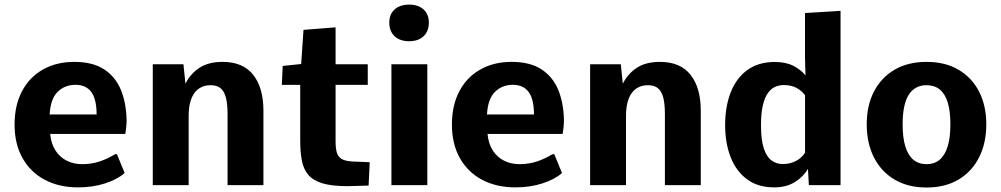

<svg xmlns="http://www.w3.org/2000/svg" viewBox="-20 -809 4373 839"><path d="M321.2 9.8Q237.9 9.8 175.4 -23.5Q112.9 -56.8 78.3 -118.4Q43.7 -180 43.7 -264.2Q43.7 -349.4 76.4 -410.8Q109.1 -472.3 167.9 -505.4Q226.8 -538.6 304.3 -538.6Q384.2 -538.6 433.9 -506.7Q483.6 -474.8 507.5 -417.9Q531.4 -361 533.2 -285.4Q533.2 -270.2 531.8 -256.8Q530.5 -243.4 529.2 -234.6Q527.9 -225.8 527.3 -223.6H199.2Q203.4 -180.9 222.4 -151.4Q241.3 -122 271.5 -106.8Q301.8 -91.6 339.2 -91.6Q380.8 -91.6 416.4 -103.8Q452 -116 482.9 -135.2H491L524.7 -53Q493.8 -25.3 439.7 -7.8Q385.6 9.8 321.2 9.8ZM196.9 -308.8H402.2Q401.9 -377.2 378.4 -407.8Q354.9 -438.4 310.2 -438.4Q263.5 -438.4 232.1 -407.9Q200.8 -377.3 196.9 -308.8Z M647.6 0V-528.3H781.6L790.3 -443.2Q811.8 -486.5 851.2 -512.5Q890.6 -538.6 952.7 -538.6Q1041.8 -538.6 1086.4 -482.1Q1131.1 -425.6 1131.1 -325.7V0H974.4V-310.1Q974.4 -356.4 966.7 -384.2Q959.1 -411.9 942.9 -424.3Q926.8 -436.7 900.5 -436.7Q877.9 -436.7 860.2 -428.3Q842.4 -419.9 830 -403.2Q817.6 -386.5 811 -361.4Q804.4 -336.2 804.4 -302.6V0Z M1498.3 4.5Q1430.5 4.5 1389.3 -7.9Q1348.1 -20.2 1327.1 -45.1Q1306.1 -70 1299 -107.8Q1291.9 -145.6 1291.9 -196.5V-438.1H1211.6L1215.2 -520.8L1296.1 -529.3L1306.2 -678.5L1446.4 -689.5V-528.3H1587V-438.1H1446.4V-191.6Q1446.4 -160.1 1452.3 -141.1Q1458.3 -122.1 1474.9 -113.3Q1491.5 -104.5 1522.9 -103Q1541.1 -102.5 1559.3 -101.8Q1577.4 -101 1595.6 -100.2L1590.8 1.9Q1567.8 2.4 1544.6 3.2Q1521.4 3.9 1498.3 4.5Z M1690.4 0V-528.3H1847.3V0ZM1767.7 -628.9Q1727.6 -628.9 1704.3 -650.7Q1681.1 -672.5 1681.1 -710.4Q1681.1 -746.6 1704.3 -767.7Q1727.6 -788.8 1767.7 -788.8Q1808 -788.8 1831 -767.7Q1854 -746.6 1854 -710.4Q1854 -672.5 1831 -650.7Q1808 -628.9 1767.7 -628.9Z M2232.3 9.8Q2149 9.8 2086.5 -23.5Q2024 -56.8 1989.4 -118.4Q1954.8 -180 1954.8 -264.2Q1954.8 -349.4 1987.5 -410.8Q2020.2 -472.3 2079.1 -505.4Q2137.9 -538.6 2215.4 -538.6Q2295.3 -538.6 2345 -506.7Q2394.7 -474.8 2418.7 -417.9Q2442.6 -361 2444.3 -285.4Q2444.3 -270.2 2443 -256.8Q2441.6 -243.4 2440.3 -234.6Q2439.1 -225.8 2438.5 -223.6H2110.4Q2114.6 -180.9 2133.5 -151.4Q2152.4 -122 2182.7 -106.8Q2212.9 -91.6 2250.3 -91.6Q2291.9 -91.6 2327.5 -103.8Q2363.1 -116 2394 -135.2H2402.1L2435.8 -53Q2404.9 -25.3 2350.8 -7.8Q2296.8 9.8 2232.3 9.8ZM2108 -308.8H2313.4Q2313 -377.2 2289.5 -407.8Q2266 -438.4 2221.3 -438.4Q2174.6 -438.4 2143.3 -407.9Q2111.9 -377.3 2108 -308.8Z M2558.7 0V-528.3H2692.8L2701.5 -443.2Q2722.9 -486.5 2762.4 -512.5Q2801.8 -538.6 2863.9 -538.6Q2952.9 -538.6 2997.6 -482.1Q3042.2 -425.6 3042.2 -325.7V0H2885.5V-310.1Q2885.5 -356.4 2877.9 -384.2Q2870.2 -411.9 2854.1 -424.3Q2837.9 -436.7 2811.6 -436.7Q2789.1 -436.7 2771.3 -428.3Q2753.5 -419.9 2741.1 -403.2Q2728.7 -386.5 2722.1 -361.4Q2715.5 -336.2 2715.5 -302.6V0Z M3363.1 9.8Q3291.8 9.8 3244.1 -25.7Q3196.4 -61.2 3172.6 -122.7Q3148.7 -184.1 3148.7 -261.5Q3148.7 -343.2 3173 -405.5Q3197.4 -467.8 3245.9 -503Q3294.4 -538.3 3366.1 -538.3Q3415.4 -538 3448 -520.7Q3480.6 -503.3 3499.8 -479.7L3497.7 -557.1V-752L3653 -761.7V0H3514.6L3510.5 -71.1Q3489.1 -34.9 3452 -12.5Q3414.8 9.8 3363.1 9.8ZM3400.2 -92.2Q3432 -92.2 3457.5 -105.2Q3483 -118.3 3497.9 -141.9V-393Q3483.9 -411.6 3461.2 -424.5Q3438.6 -437.3 3404.7 -437.3Q3384.2 -437.3 3366.3 -429.1Q3348.4 -420.9 3334.8 -401.3Q3321.1 -381.7 3313.2 -347.7Q3305.4 -313.6 3305.4 -261.8Q3305.4 -198 3317.5 -161Q3329.6 -124 3351.1 -108.1Q3372.6 -92.2 3400.2 -92.2Z M4028.9 10.4Q3947.3 10.4 3888.7 -24.5Q3830.1 -59.4 3798.7 -121.6Q3767.4 -183.8 3767.4 -265.8Q3767.4 -347.2 3798.8 -408.5Q3830.3 -469.8 3888.9 -504.2Q3947.5 -538.6 4028.9 -538.6Q4110.4 -538.6 4168.7 -504.2Q4227.1 -469.8 4258.5 -408.5Q4289.9 -347.2 4289.9 -265.8Q4289.9 -183.8 4258.6 -121.6Q4227.2 -59.4 4168.9 -24.5Q4110.5 10.4 4028.9 10.4ZM4028.9 -91.6Q4062.8 -91.6 4085.9 -110.9Q4109 -130.3 4121 -168.8Q4133 -207.3 4133 -265.6Q4133 -323.6 4121.3 -361.5Q4109.6 -399.4 4086.4 -418.1Q4063.2 -436.7 4028.9 -436.7Q3977.5 -436.7 3950.9 -394.7Q3924.3 -352.6 3924.3 -265.6Q3924.3 -207 3936.3 -168.4Q3948.3 -129.7 3971.7 -110.6Q3995 -91.6 4028.9 -91.6Z"/></svg>

Font: Comme
Style: Regular
Weight: 400
Designer: Vernon Adams
Foundry: Vernon Adams
Version: Version 1.000;gftools[0.9.27]